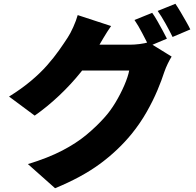

<svg xmlns="http://www.w3.org/2000/svg" viewBox="-20 -898 1040 1018"><path d="M787 -830Q800 -812 814.5 -786.5Q829 -761 842.5 -736Q856 -711 865 -693L770 -653Q754 -684 733.5 -723.5Q713 -763 693 -792ZM910 -878Q923 -859 938 -833.5Q953 -808 967 -783.5Q981 -759 989 -742L895 -702Q880 -733 858 -772.5Q836 -812 816 -840ZM890 -598Q880 -582 869.5 -560.5Q859 -539 851 -516Q838 -475 815 -420Q792 -365 758 -305Q724 -245 678 -188Q605 -99 509 -28.5Q413 42 272 100L128 -28Q236 -61 310.5 -100Q385 -139 438 -183Q491 -227 533 -274Q565 -309 592.5 -355Q620 -401 639.5 -446.5Q659 -492 665 -524H347L401 -661Q415 -661 443 -661Q471 -661 505.5 -661Q540 -661 573.5 -661Q607 -661 632.5 -661Q658 -661 668 -661Q693 -661 720.5 -664.5Q748 -668 767 -674ZM569 -760Q548 -730 528 -696Q508 -662 498 -645Q462 -582 409.5 -516.5Q357 -451 294 -391.5Q231 -332 164 -285L28 -386Q94 -427 144 -469Q194 -511 230 -552Q266 -593 292.5 -630.5Q319 -668 339 -699Q353 -720 368.5 -754.5Q384 -789 392 -818Z"/></svg>

Font: Noto Sans SC Black
Style: Regular
Weight: 900
Designer: Ryoko NISHIZUKA  (kana, bopomofo & ideographs); Paul D. Hunt (Latin, Greek & Cyrillic); Sandoll Communications , Soo-you
Foundry: Adobe
Version: Version 2.004-H2;hotconv 1.0.118;makeotfexe 2.5.65603